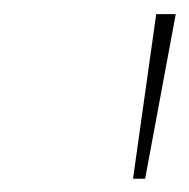

<svg xmlns="http://www.w3.org/2000/svg" viewBox="-20 -748 275 279"><path d="M173.3 -488.3 207 -727.5H235.4L190.9 -488.3Z"/></svg>

Font: Inter 28pt Thin
Style: Italic
Weight: 250
Italic angle: -9.3988°
Designer: Rasmus Andersson
Foundry: rsms
Version: Version 4.001;git-66647c0bb